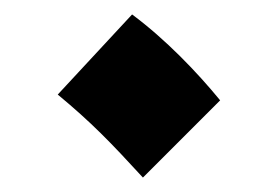

<svg xmlns="http://www.w3.org/2000/svg" viewBox="-20 -435 385 266"><path d="M178 -189 285 -296C253 -335 210 -380 163 -415L60 -304C107 -265 133 -238 178 -189Z"/></svg>

Font: Noto Sans Arabic UI
Style: Bold
Weight: 700
Designer: Monotype Design Team, Nadine Chahine and Nizar Qandah
Foundry: Monotype Imaging Inc.
Version: Version 2.010